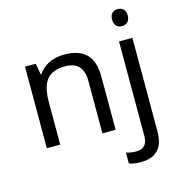

<svg xmlns="http://www.w3.org/2000/svg" viewBox="-136 -858 1148 1219"><g transform="rotate(-15 438.0 -248.5)"><path d="M696.3 -681.2C696.3 -642.6 718.8 -625 748 -625C775.4 -625 799.3 -642.6 799.3 -681.2C799.3 -720.2 775.4 -736.8 748 -736.8C718.8 -736.8 696.3 -720.2 696.3 -681.2ZM537.1 0V-349.1C537.1 -483.9 474.1 -545.9 342.8 -545.9C270.5 -545.9 207 -515.6 173.8 -462.9H168.9L155.8 -536.1H85V0H172.9V-277.8C172.9 -346.7 185.5 -396 210.4 -426.8C235.4 -457 274.9 -472.2 330.1 -472.2C412.6 -472.2 450.2 -430.2 450.2 -342.8V0ZM640.1 240.2C739.3 240.2 791 187 791 80.1V-536.1H703.1V83C703.1 139.6 680.2 167 629.4 167C607.4 167 585.4 163.6 563 157.2V228C584 236.3 609.4 240.2 640.1 240.2Z"/></g></svg>

Font: Noto Reveo Sans
Style: Regular
Weight: 400
Designer: Monotype Design team
Foundry: Monotype Imaging Inc.
Version: Version 1.04